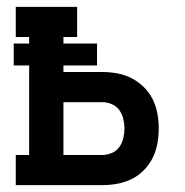

<svg xmlns="http://www.w3.org/2000/svg" viewBox="-20 -540 540 560"><path d="M26 0V-88H65V-349H20V-413H65V-432H26V-520H205V-432H165V-413H263V-349H165V-330H278Q300 -330 322 -326Q344 -322 363.5 -312Q383 -302 399 -286.5Q415 -271 425 -251Q435 -231 439 -209Q443 -187 443 -165Q443 -143 439 -121Q435 -99 425 -79Q415 -59 399 -43Q383 -27 363.5 -17.5Q344 -8 322 -4Q300 0 278 0ZM278 -88Q292 -88 305.5 -93.5Q319 -99 327.5 -110.5Q336 -122 339.5 -136.5Q343 -151 343 -165Q343 -179 339.5 -193.5Q336 -208 327.5 -219.5Q319 -231 305.5 -236.5Q292 -242 278 -242H165V-88Z"/></svg>

Font: Iosevka Curly Slab Semibold
Style: Regular
Weight: 600
Monospace: yes
Designer: Belleve Invis
Foundry: Belleve Invis
Version: Version 22.1.2; ttfautohint (v1.8.4)